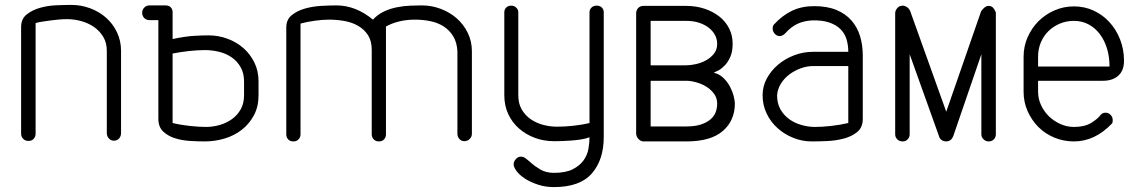

<svg xmlns="http://www.w3.org/2000/svg" viewBox="-20 -576 4618 782"><path d="M125 -31Q125 -20 117.5 -11Q110 -2 96 -2Q82 -2 74 -11Q66 -20 66 -31V-466Q66 -499 88.5 -517Q111 -535 142.5 -544Q174 -553 209 -554.5Q244 -556 270 -556Q311 -556 348 -542Q385 -528 412.5 -503.5Q440 -479 456.5 -444.5Q473 -410 473 -369V-34Q473 -21 465 -12Q457 -3 443 -3Q432 -3 423.5 -12Q415 -21 415 -34V-369Q415 -402 400.5 -426Q386 -450 363 -466Q340 -482 311 -490Q282 -498 253 -498Q238 -498 220 -496.5Q202 -495 184 -492.5Q166 -490 150 -487.5Q134 -485 125 -482Z M1033 -188Q1033 -142 1014.5 -107Q996 -72 965.5 -48Q935 -24 895.5 -12Q856 0 813 0Q786 0 753.5 -2Q721 -4 692.5 -13Q664 -22 644.5 -40.5Q625 -59 625 -92V-494H589Q576 -494 567.5 -502.5Q559 -511 559 -525Q559 -536 567.5 -545Q576 -554 589 -554H654Q668 -554 675.5 -546Q683 -538 683 -526V-417Q735 -428 770.5 -430Q806 -432 829 -432Q869 -432 906 -418.5Q943 -405 971 -380.5Q999 -356 1016 -321.5Q1033 -287 1033 -245ZM974 -244Q974 -278 960 -302.5Q946 -327 923.5 -342.5Q901 -358 872.5 -365Q844 -372 815 -372Q787 -372 753 -368.5Q719 -365 683 -358V-75Q716 -67 753.5 -63Q791 -59 819 -59Q847 -59 875 -67Q903 -75 925 -91Q947 -107 960.5 -131Q974 -155 974 -188Z M1204 -29Q1204 -17 1196 -8.5Q1188 0 1175 0Q1161 0 1153.5 -8.5Q1146 -17 1146 -29V-464Q1146 -496 1168 -514Q1190 -532 1221.5 -541Q1253 -550 1288 -552Q1323 -554 1350 -554Q1429 -554 1499 -496Q1518 -517 1543.5 -529Q1569 -541 1597 -546.5Q1625 -552 1651.5 -553Q1678 -554 1698 -554Q1738 -554 1775 -540Q1812 -526 1840 -501.5Q1868 -477 1885 -442.5Q1902 -408 1902 -367V-31Q1902 -19 1893 -10Q1884 -1 1871 -1Q1859 -1 1851 -10Q1843 -19 1843 -31V-367Q1841 -404 1825.5 -429Q1810 -454 1786 -469Q1762 -484 1732 -490Q1702 -496 1670 -496Q1635 -496 1605 -488.5Q1575 -481 1552 -468V-29Q1552 -17 1544.5 -8.5Q1537 0 1523 0Q1510 0 1502 -8.5Q1494 -17 1494 -29V-373Q1494 -409 1479 -432.5Q1464 -456 1439 -470.5Q1414 -485 1383 -490.5Q1352 -496 1321 -496Q1293 -496 1261.5 -491.5Q1230 -487 1204 -480Z M2439 -18Q2439 75 2390.5 130.5Q2342 186 2236 186Q2201 186 2171 176Q2141 166 2119 152Q2097 138 2084.5 121.5Q2072 105 2072 93Q2072 82 2081 72Q2090 62 2101 62Q2112 62 2121 69L2142 86H2141Q2158 101 2181 114.5Q2204 128 2236 128Q2284 128 2312.5 113.5Q2341 99 2356.5 77.5Q2372 56 2376.5 31Q2381 6 2381 -17Q2366 -11 2346 -8Q2326 -5 2306 -3.5Q2286 -2 2269 -1.5Q2252 -1 2243 -1H2236Q2195 -1 2158.5 -14.5Q2122 -28 2094 -52.5Q2066 -77 2050 -111.5Q2034 -146 2034 -188V-526Q2034 -537 2041.5 -545Q2049 -553 2063 -553Q2074 -553 2082.5 -545Q2091 -537 2091 -526V-188Q2091 -154 2105 -130Q2119 -106 2141.5 -90.5Q2164 -75 2192 -67.5Q2220 -60 2249 -60Q2277 -60 2312.5 -63.5Q2348 -67 2381 -75V-526Q2381 -537 2389 -545Q2397 -553 2410 -553Q2424 -553 2431.5 -545Q2439 -537 2439 -526Z M2571 -522Q2571 -534 2579 -543Q2587 -552 2601 -552H2775Q2815 -552 2849.5 -540.5Q2884 -529 2909.5 -509Q2935 -489 2949.5 -460.5Q2964 -432 2964 -398Q2964 -366 2954.5 -344.5Q2945 -323 2932 -309.5Q2919 -296 2906.5 -289.5Q2894 -283 2887 -280Q2911 -274 2927.5 -257.5Q2944 -241 2954 -221.5Q2964 -202 2968.5 -183Q2973 -164 2973 -154Q2973 -85 2924 -42.5Q2875 0 2775 0H2600Q2588 -1 2579.5 -11Q2571 -21 2571 -33ZM2630 -247V-61H2775Q2811 -61 2835 -69Q2859 -77 2874 -90Q2889 -103 2895 -119.5Q2901 -136 2901 -154Q2901 -177 2888 -194.5Q2875 -212 2856 -223.5Q2837 -235 2815 -241Q2793 -247 2775 -247ZM2775 -310Q2793 -310 2815 -315Q2837 -320 2856 -330.5Q2875 -341 2888 -357.5Q2901 -374 2901 -398Q2901 -416 2892.5 -432.5Q2884 -449 2868 -462Q2852 -475 2828.5 -483Q2805 -491 2775 -491H2630V-310Z M3435 -365Q3435 -393 3427.5 -417Q3420 -441 3402.5 -458Q3385 -475 3357 -484.5Q3329 -494 3288 -493Q3253 -491 3227 -478.5Q3201 -466 3178 -440Q3173 -435 3167 -432Q3161 -429 3156 -429Q3144 -429 3135.5 -438.5Q3127 -448 3127 -459Q3127 -471 3132 -476Q3166 -513 3205.5 -532Q3245 -551 3296 -551Q3349 -551 3386.5 -535.5Q3424 -520 3448 -492.5Q3472 -465 3483 -428.5Q3494 -392 3494 -350V-92Q3494 -57 3471.5 -38.5Q3449 -20 3416.5 -11.5Q3384 -3 3348.5 -1.5Q3313 0 3286 0Q3247 0 3211 -14.5Q3175 -29 3147 -54Q3119 -79 3102.5 -113.5Q3086 -148 3086 -188Q3086 -225 3103.5 -257Q3121 -289 3149.5 -313Q3178 -337 3215 -351Q3252 -365 3292 -365ZM3435 -307H3292Q3267 -307 3242 -298Q3217 -289 3196 -273.5Q3175 -258 3161 -236Q3147 -214 3145 -188Q3145 -155 3158.5 -131Q3172 -107 3194 -91Q3216 -75 3244 -67Q3272 -59 3300 -59Q3328 -59 3364.5 -63Q3401 -67 3435 -75Z M3626 -522Q3626 -533 3634.5 -543Q3643 -553 3657 -553Q3665 -553 3673.5 -547.5Q3682 -542 3686 -533V-534L3834 -121L3977 -533V-531Q3982 -539 3990 -545.5Q3998 -552 4006 -552Q4019 -552 4026 -543Q4033 -534 4036 -525V-29Q4036 -17 4028 -8.5Q4020 0 4006 0Q3995 0 3986 -8.5Q3977 -17 3977 -29V-355L3862 -20V-21Q3854 0 3833 0Q3824 0 3815.5 -5.5Q3807 -11 3805 -20L3685 -355V-29Q3685 -17 3677 -8.5Q3669 0 3656 0Q3643 0 3634.5 -8.5Q3626 -17 3626 -29Z M4208 -305H4499Q4499 -344 4489 -377.5Q4479 -411 4460 -436.5Q4441 -462 4414 -476.5Q4387 -491 4354 -491Q4323 -491 4296 -479.5Q4269 -468 4249.5 -448.5Q4230 -429 4219 -402.5Q4208 -376 4208 -345ZM4463 -108Q4470 -117 4483 -117Q4495 -117 4503.5 -108Q4512 -99 4512 -87Q4512 -83 4511.5 -79Q4511 -75 4508 -72Q4439 0 4354 0Q4312 0 4274.5 -15.5Q4237 -31 4209.5 -58.5Q4182 -86 4165.5 -123Q4149 -160 4149 -202V-345Q4149 -387 4165.5 -424.5Q4182 -462 4209.5 -489.5Q4237 -517 4274.5 -533.5Q4312 -550 4354 -550Q4397 -550 4434 -533Q4471 -516 4498.5 -486Q4526 -456 4542 -415.5Q4558 -375 4558 -328Q4558 -289 4535 -268Q4512 -247 4472 -247H4208V-202Q4208 -174 4220 -148Q4232 -122 4252 -102.5Q4272 -83 4298.5 -71Q4325 -59 4354 -59Q4397 -59 4423.5 -75Q4450 -91 4463 -108Z"/></svg>

Font: VDS
Style: Thin
Weight: 100
Width: 0
Designer: artmaker
Foundry: artmaker
Version: Version 1.000 2012 initial release